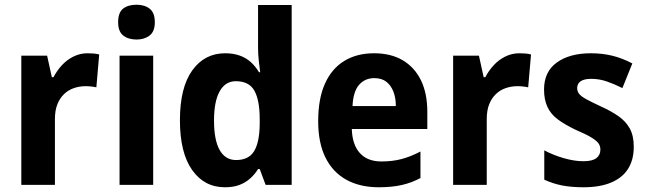

<svg xmlns="http://www.w3.org/2000/svg" viewBox="-20 -781 2731 811"><path d="M350 -556Q361 -556 374.5 -555Q388 -554 399 -551L387 -412Q379 -414 366.5 -415.5Q354 -417 342 -417Q316 -417 292.5 -409Q269 -401 251 -384Q233 -367 222.5 -341Q212 -315 212 -278V0H70V-546H179L199 -455H206Q220 -482 241 -505Q262 -528 290 -542Q318 -556 350 -556Z M627 -546V0H485V-546ZM557 -761Q591 -761 612.5 -744Q634 -727 634 -687Q634 -648 612 -631Q590 -614 557 -614Q522 -614 500.5 -631Q479 -648 479 -687Q479 -728 500 -744.5Q521 -761 557 -761Z M930 10Q843 10 791.5 -63Q740 -136 740 -273Q740 -411 792 -483.5Q844 -556 931 -556Q965 -556 992 -546.5Q1019 -537 1039 -519Q1059 -501 1074 -476H1079Q1076 -498 1073 -525.5Q1070 -553 1070 -580V-760H1212V0H1102L1077 -67H1070Q1056 -44 1036 -26.5Q1016 -9 990.5 0.5Q965 10 930 10ZM977 -105Q1030 -105 1053 -142Q1076 -179 1077 -256V-277Q1077 -358 1054.5 -398Q1032 -438 976 -438Q932 -438 908 -395.5Q884 -353 884 -272Q884 -189 908 -147Q932 -105 977 -105Z M1560 -556Q1631 -556 1681 -526.5Q1731 -497 1758 -442Q1785 -387 1785 -308V-236H1466Q1468 -170 1500 -134.5Q1532 -99 1591 -99Q1637 -99 1675.5 -109Q1714 -119 1756 -141V-29Q1719 -9 1677 0.5Q1635 10 1580 10Q1500 10 1442.5 -22Q1385 -54 1354.5 -116Q1324 -178 1324 -269Q1324 -364 1352.5 -427.5Q1381 -491 1434 -523.5Q1487 -556 1560 -556ZM1561 -451Q1522 -451 1497 -423Q1472 -395 1469 -333H1652Q1652 -368 1641.5 -394.5Q1631 -421 1611.5 -436Q1592 -451 1561 -451Z M2174 -556Q2185 -556 2198.5 -555Q2212 -554 2223 -551L2211 -412Q2203 -414 2190.5 -415.5Q2178 -417 2166 -417Q2140 -417 2116.5 -409Q2093 -401 2075 -384Q2057 -367 2046.5 -341Q2036 -315 2036 -278V0H1894V-546H2003L2023 -455H2030Q2044 -482 2065 -505Q2086 -528 2114 -542Q2142 -556 2174 -556Z M2657 -161Q2657 -106 2633 -68Q2609 -30 2561.5 -10Q2514 10 2445 10Q2394 10 2355 2.5Q2316 -5 2279 -22V-146Q2316 -126 2361 -113Q2406 -100 2444 -100Q2482 -100 2499 -113Q2516 -126 2516 -149Q2516 -163 2509 -174Q2502 -185 2480 -199Q2458 -213 2411 -233Q2367 -254 2337 -276Q2307 -298 2292.5 -329Q2278 -360 2278 -403Q2278 -478 2332 -517Q2386 -556 2476 -556Q2523 -556 2565 -546Q2607 -536 2651 -513L2609 -409Q2575 -426 2543 -437Q2511 -448 2477 -448Q2448 -448 2433 -438Q2418 -428 2418 -409Q2418 -396 2425.5 -385.5Q2433 -375 2454.5 -363Q2476 -351 2519 -331Q2561 -312 2592 -290.5Q2623 -269 2640 -238.5Q2657 -208 2657 -161Z"/></svg>

Font: Noto Sans Thai SemiCondensed
Style: Bold
Weight: 700
Width: 4
Designer: Monotype Design Team
Foundry: Monotype Imaging Inc.
Version: Version 2.001